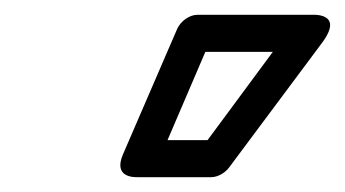

<svg xmlns="http://www.w3.org/2000/svg" viewBox="-20 -827 465 259"><path d="M257 -757H348L260 -638H206ZM246 -807C236 -807 224 -799 219 -788L146 -619C132 -587 162 -588 165 -588H265C273 -588 283 -593 289 -601L415 -770C445 -811 400 -807 400 -807Z"/></svg>

Font: Asimov
Style: XWidOuIt
Weight: 500
Designer: Google
Version: Version 2.000980; 2014